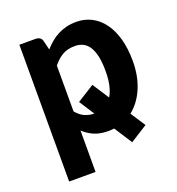

<svg xmlns="http://www.w3.org/2000/svg" viewBox="-121 -592 779 847"><g transform="rotate(-20 268.5 -168.5)"><path d="M60.1 157.2V-484.9H136.2Q147.9 -484.9 156 -479.5Q164.1 -474.1 166.5 -462.9L176.8 -420.4Q191.4 -436.5 207.5 -450.2Q223.6 -463.9 242.4 -473.6Q261.2 -483.4 283 -488.8Q304.7 -494.1 330.1 -494.1Q368.7 -494.1 400.9 -477.5Q433.1 -460.9 456.5 -429.4Q480 -397.9 492.9 -351.6Q505.9 -305.2 505.9 -246.1Q505.9 -176.3 482.4 -120.8Q459 -65.4 416.5 -31.7L461.9 38.1L380.9 89.4L326.7 5.4Q320.3 6.3 313.7 6.8Q307.1 7.3 300.3 7.3Q260.7 7.3 233.4 -4.6Q206.1 -16.6 184.1 -37.1V157.2ZM302.2 -208.5 352.5 -130.9Q364.7 -150.4 371.3 -179Q377.9 -207.5 377.9 -246.1Q377.9 -287.1 371.6 -315.7Q365.2 -344.2 353.5 -362.1Q341.8 -379.9 325.2 -387.9Q308.6 -396 287.6 -396Q252.9 -396 229 -382.1Q205.1 -368.2 184.1 -341.8V-127Q202.1 -105 222.9 -95.9Q243.7 -86.9 267.1 -86.4L221.2 -157.7Z"/></g></svg>

Font: Carlito
Style: Bold
Weight: 700
Designer: Lukasz Dziedzic
Foundry: tyPoland Lukasz Dziedzic
Version: Version 1.104